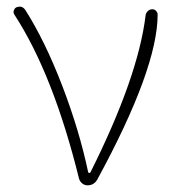

<svg xmlns="http://www.w3.org/2000/svg" viewBox="-20 -555 519 575"><path d="M271.5 -17.6Q261.7 0 242.2 0Q233.4 0 226.6 -5.4Q219.7 -10.7 216.8 -19.5Q139.6 -332 23.4 -510.7Q20.5 -514.6 20.5 -519.5Q20.5 -521.5 21.5 -523.4Q23.4 -530.3 29.3 -533.2Q35.2 -535.2 39.1 -535.2Q48.8 -535.2 55.7 -525.4Q115.2 -431.6 166.5 -297.9Q217.8 -164.1 244.1 -39.1Q245.1 -37.1 247.6 -37.1Q250 -37.1 251 -39.1Q393.6 -324.2 416 -508.8Q417 -516.6 422.9 -522Q428.7 -527.3 436.5 -527.3Q443.4 -527.3 448.2 -521.5Q452.1 -516.6 452.1 -511.7Q452.1 -349.6 271.5 -17.6Z"/></svg>

Font: Gen Jyuu Gothic ExtraLight
Style: Regular
Weight: 100
Designer: [Source Han Sans]
Ryoko NISHIZUKA  (kana & ideographs); Paul D. Hunt (Latin, Greek & Cyrillic); Wenlong ZHANG  (bopomofo
Version: Version 1.002.20150607